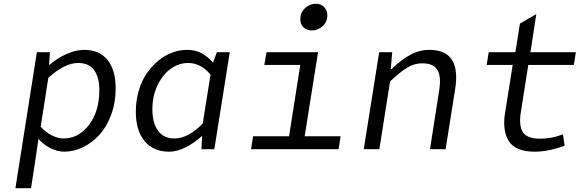

<svg xmlns="http://www.w3.org/2000/svg" viewBox="-20 -784 3046 1009"><path d="M61 205.1 173.8 -509.8H242.2L237.8 -443.8H241.2Q281.7 -479 330.1 -500.5Q378.4 -522 421.9 -522Q502.9 -522 545.4 -468.5Q587.9 -415 587.9 -320.8Q587.9 -245.1 564.2 -180.9Q540.5 -116.7 502 -75Q463.4 -33.2 415.3 -10Q367.2 13.2 316.9 13.2Q282.7 13.2 246.1 -4.9Q209.5 -22.9 182.1 -54.2L168 43L143.1 205.1ZM314 -56.2Q392.6 -56.2 447.3 -127.2Q502 -198.2 502 -311Q502 -377.9 474.6 -415.5Q447.3 -453.1 390.1 -453.1Q320.8 -453.1 233.9 -375L193.8 -118.2Q221.2 -87.4 253.9 -71.8Q286.6 -56.2 314 -56.2Z M868.7 13.2Q786.6 13.2 740.2 -42.2Q693.8 -97.7 693.8 -196.8Q693.8 -255.4 709.2 -307.6Q724.6 -359.9 751.2 -398.4Q777.8 -437 812.3 -465.3Q846.7 -493.7 885.5 -507.8Q924.3 -522 963.4 -522Q1005.4 -522 1037.4 -505.4Q1069.3 -488.8 1099.6 -455.1L1119.6 -509.8H1187.5L1106.4 0H1038.6L1042.5 -67.9H1039.6Q1001 -32.7 956.1 -9.8Q911.1 13.2 868.7 13.2ZM896.5 -56.2Q968.3 -56.2 1045.4 -134.8L1086.4 -392.1Q1034.7 -453.1 968.8 -453.1Q920.4 -453.1 877.7 -422.9Q835 -392.6 807.9 -335.9Q780.8 -279.3 780.8 -209Q780.8 -137.2 810.8 -96.7Q840.8 -56.2 896.5 -56.2Z M1618.2 -624Q1591.8 -624 1575 -640.4Q1558.1 -656.7 1558.1 -683.1Q1558.1 -717.3 1582.5 -740.7Q1606.9 -764.2 1640.1 -764.2Q1666.5 -764.2 1683.3 -747.1Q1700.2 -730 1700.2 -703.1Q1700.2 -669.4 1675.8 -646.7Q1651.4 -624 1618.2 -624ZM1299.3 0 1310.1 -67.9H1499L1558.1 -442.9H1369.1L1380.4 -509.8H1651.4L1581.1 -67.9H1770L1759.3 0Z M1891.6 0 1972.7 -509.8H2041L2033.7 -420.9H2037.6Q2087.4 -469.2 2135.5 -495.6Q2183.6 -522 2236.8 -522Q2404.3 -522 2372.1 -316.9L2321.8 0H2239.7L2287.6 -306.2Q2299.8 -380.9 2279.1 -416Q2258.3 -451.2 2198.7 -451.2Q2157.7 -451.2 2121.3 -429.4Q2085 -407.7 2029.8 -356L1973.6 0Z M2789.6 13.2Q2737.8 13.2 2703.1 -2Q2668.5 -17.1 2652.1 -44.9Q2635.7 -72.8 2631.1 -111.3Q2626.5 -149.9 2635.3 -196.8L2674.3 -442.9H2537.6L2548.3 -509.8H2688.5L2712.4 -660.2L2798.3 -710L2767.6 -509.8H3006.3L2995.6 -442.9H2756.3L2717.3 -195.8Q2705.6 -124 2727.8 -89.6Q2750 -55.2 2818.4 -55.2Q2879.9 -55.2 2938.5 -78.1L2947.3 -18.1Q2861.3 13.2 2789.6 13.2Z"/></svg>

Font: Office Code Pro Italic
Style: Regular
Weight: 400
Italic angle: -9°
Designer: Nathan Rutzky & Paul D. Hunt
Foundry: Adobe Systems Incorporated
Version: Version 1.004;PS 001.004;hotconv 1.0.70;makeotf.lib2.5.58329